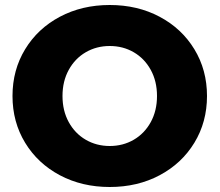

<svg xmlns="http://www.w3.org/2000/svg" viewBox="-20 -734 879 768"><path d="M30 -350Q30 -454 80.5 -537Q131 -620 219.5 -667Q308 -714 419 -714Q530 -714 618.5 -667Q707 -620 757.5 -537Q808 -454 808 -350Q808 -246 757.5 -163Q707 -80 618.5 -33Q530 14 419 14Q308 14 219.5 -33Q131 -80 80.5 -163Q30 -246 30 -350ZM608 -350Q608 -409 583 -454.5Q558 -500 515 -525Q472 -550 419 -550Q366 -550 323 -525Q280 -500 255 -454.5Q230 -409 230 -350Q230 -291 255 -245.5Q280 -200 323 -175Q366 -150 419 -150Q472 -150 515 -175Q558 -200 583 -245.5Q608 -291 608 -350Z"/></svg>

Font: Montserrat Alternates ExtraBold
Style: Regular
Weight: 800
Designer: Julieta Ulanovsky
Foundry: Julieta Ulanovsky
Version: Version 7.200